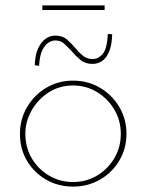

<svg xmlns="http://www.w3.org/2000/svg" viewBox="-20 -686 543 712"><path d="M54 -190Q54 -244 80.5 -289Q107 -334 151.5 -360.5Q196 -387 251 -387Q306 -387 351 -360.5Q396 -334 422.5 -289Q449 -244 449 -190Q449 -135 422.5 -90.5Q396 -46 351 -20Q306 6 251 6Q196 6 151.5 -19.5Q107 -45 80.5 -89Q54 -133 54 -190ZM74 -190Q74 -140 97.5 -99.5Q121 -59 161.5 -35Q202 -11 251 -11Q300 -11 340 -35Q380 -59 404 -99.5Q428 -140 428 -190Q428 -239 404 -279.5Q380 -320 340 -344.5Q300 -369 251 -369Q200 -369 160 -343Q120 -317 97 -276Q74 -235 74 -190ZM323 -449Q296 -449 278.5 -463.5Q261 -478 247 -495Q233 -510 219 -523Q205 -536 185 -536Q173 -536 160 -528Q147 -520 137 -500Q127 -480 125 -442L109 -444Q110 -483 121.5 -507Q133 -531 149.5 -542.5Q166 -554 184 -554Q212 -554 229 -539Q246 -524 260 -507Q273 -491 288 -479Q303 -467 324 -467Q344 -467 360.5 -485.5Q377 -504 380 -560L396 -559Q395 -520 385 -495.5Q375 -471 359 -460Q343 -449 323 -449ZM137 -666H368V-649H137Z"/></svg>

Font: Josefin Sans Thin Thin
Style: Regular
Weight: 250
Version: Version 2.001